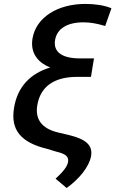

<svg xmlns="http://www.w3.org/2000/svg" viewBox="-20 -757 591 970"><path d="M511.4 -625.7 543 -715.2C509.6 -729.4 462.4 -737.2 411.9 -737.2C269.2 -737.2 161.9 -668 144.2 -562.5C132.8 -493.6 166.2 -442.8 234 -416.2C131.4 -385.3 68.2 -316.8 51.1 -213.1C32.3 -100.9 84.5 -36.9 219.5 -4.6L264.6 9.2C311.8 20.2 328.1 34.1 323.9 61.4C320.3 79.2 307.9 103.3 260.7 145.6L316.8 192.8C381 146.7 430.4 84.9 440 32.3C449.2 -21.3 417.6 -53.6 326 -75.3L272 -88.1C191.4 -107.6 156.6 -154.5 168.3 -224.8C183.9 -320.3 253.9 -368.6 369.3 -368.6H439.6L447.1 -415.5L454.9 -462H383.2C293.7 -462 248.2 -494.3 258.2 -554.7C267.8 -612.2 319.6 -644.2 401.3 -644.2C436.1 -644.2 467 -638.8 511.4 -625.7Z"/></svg>

Font: Margiela Sans Medium
Style: Italic
Weight: 500
Italic angle: -9.39999°
Designer: Stefan Endress, Andreas Faust
Version: Version 1.100;FEAKit 1.0